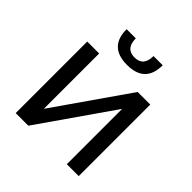

<svg xmlns="http://www.w3.org/2000/svg" viewBox="-187 -835 973 973"><g transform="rotate(45 299.0 -349.0)"><path d="M439.5 0V-396.5L163.6 0H73.2V-512.7H158.7V-116.2L434.6 -512.7H524.9V0ZM169.9 -698.2H235.8Q235.8 -625 299.3 -625Q362.8 -625 362.8 -698.2H428.7Q428.7 -571.3 299.3 -571.3Q169.9 -571.3 169.9 -698.2Z"/></g></svg>

Font: Sansation
Style: Regular
Weight: 400
Designer: Bernd Montag
Version: Version 1.301